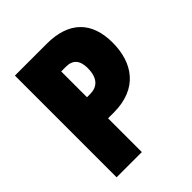

<svg xmlns="http://www.w3.org/2000/svg" viewBox="-200 -900 953 953"><g transform="rotate(-45 277.0 -423.0)"><path d="M287 -780H64V-66H241V-303H281C452 -303 523 -414 523 -553C523 -698 444 -780 287 -780ZM275 -632C323 -632 346 -604 346 -551C346 -478 311 -451 263 -451H241V-632Z"/></g></svg>

Font: Noto Sans Malayalam UI Condensed Black
Style: Regular
Weight: 900
Width: 3
Designer: Jelle Bosma - Monotype Design Team
Foundry: Monotype Imaging Inc.
Version: Version 2.104